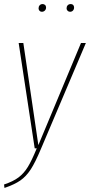

<svg xmlns="http://www.w3.org/2000/svg" viewBox="-33 -731 443 946"><path d="M169 2Q141 69 118.5 103.5Q96 138 67.5 158Q39 178 -11 195L-13 178Q32 163 58.5 143Q85 123 104.5 91Q124 59 148 0H138L59 -519H82L156 -16L366 -519H390ZM157 -690Q157 -699 162.5 -705Q168 -711 177 -711Q184 -711 189 -706.5Q194 -702 194 -694Q194 -685 188 -679Q182 -673 173 -673Q166 -673 161.5 -678Q157 -683 157 -690ZM295 -690Q295 -699 300.5 -705Q306 -711 316 -711Q323 -711 327.5 -706.5Q332 -702 332 -694Q332 -685 326.5 -679Q321 -673 312 -673Q305 -673 300 -678Q295 -683 295 -690Z"/></svg>

Font: Fira Sans Extra Condensed Thin
Style: Italic
Weight: 250
Width: 3
Italic angle: -8°
Designer: Carrois Corporate & Edenspiekermann AG
Foundry: Carrois Corporate GbR & Edenspiekermann AG
Version: Version 4.203